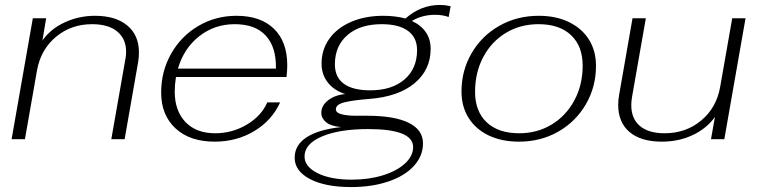

<svg xmlns="http://www.w3.org/2000/svg" viewBox="-20 -564 3068 778"><path d="M113 -490H167L152 -400Q185 -447 242.5 -473.5Q300 -500 365 -500Q449 -500 496 -460.5Q543 -421 543 -352Q543 -334 540 -314L485 0H431L488 -324Q491 -339 491 -354Q491 -406 455.5 -436Q420 -466 353 -466Q268 -466 206.5 -414.5Q145 -363 130 -279L81 0H27Z M1144 -300Q1144 -278 1141 -252H693Q688 -220 688 -193Q688 -115 731.5 -69.5Q775 -24 852 -24Q921 -24 980 -59Q1039 -94 1063 -149H1115Q1082 -76 1010.5 -33Q939 10 850 10Q749 10 691 -44Q633 -98 633 -189Q633 -275 673.5 -346.5Q714 -418 784 -459Q854 -500 938 -500Q1036 -500 1090 -447.5Q1144 -395 1144 -300ZM1098 -286Q1100 -372 1057.5 -419Q1015 -466 931 -466Q849 -466 787 -417Q725 -368 701 -286Z M1806 -539 1798 -495Q1774 -504 1743 -504Q1690 -504 1649 -479Q1686 -462 1705.5 -433.5Q1725 -405 1725 -366Q1725 -281 1659.5 -226.5Q1594 -172 1475 -163Q1411 -158 1376 -149.5Q1341 -141 1341 -121Q1341 -107 1364 -101Q1387 -95 1422 -95H1467Q1578 -95 1636 -66.5Q1694 -38 1694 17Q1694 68 1657 108.5Q1620 149 1553.5 171.5Q1487 194 1403 194Q1298 194 1236 161.5Q1174 129 1174 75Q1174 24 1222 -7.5Q1270 -39 1362 -49Q1320 -53 1301 -69Q1282 -85 1282 -107Q1282 -136 1309.5 -157.5Q1337 -179 1379 -183Q1334 -197 1308.5 -229.5Q1283 -262 1283 -306Q1283 -363 1314.5 -407Q1346 -451 1403 -475.5Q1460 -500 1533 -500Q1582 -500 1623 -489Q1685 -544 1763 -544Q1783 -544 1806 -539ZM1670 -361Q1670 -412 1633 -439Q1596 -466 1527 -466Q1439 -466 1388 -422Q1337 -378 1337 -303Q1337 -251 1373.5 -224.5Q1410 -198 1480 -198Q1568 -198 1619 -242Q1670 -286 1670 -361ZM1214 70Q1214 111 1266.5 137.5Q1319 164 1406 164Q1474 164 1531 146.5Q1588 129 1621 98.5Q1654 68 1654 32Q1654 -41 1472 -41Q1355 -41 1284.5 -11Q1214 19 1214 70Z M1850 -193Q1850 -278 1891 -348.5Q1932 -419 2003.5 -459.5Q2075 -500 2163 -500Q2233 -500 2285.5 -474.5Q2338 -449 2366.5 -403.5Q2395 -358 2395 -297Q2395 -212 2354 -141.5Q2313 -71 2242 -30.5Q2171 10 2083 10Q2013 10 1960.5 -15Q1908 -40 1879 -86Q1850 -132 1850 -193ZM2341 -298Q2341 -377 2294 -421.5Q2247 -466 2162 -466Q2088 -466 2029.5 -430.5Q1971 -395 1938 -332.5Q1905 -270 1905 -192Q1905 -113 1952 -68.5Q1999 -24 2084 -24Q2157 -24 2215.5 -59.5Q2274 -95 2307.5 -157.5Q2341 -220 2341 -298Z M2485 -139Q2485 -161 2489 -181L2543 -490H2597L2541 -171Q2538 -153 2538 -138Q2538 -83 2573 -53.5Q2608 -24 2673 -24Q2759 -24 2821 -75.5Q2883 -127 2898 -211L2947 -490H3001L2915 0H2861L2877 -90Q2843 -43 2786.5 -16.5Q2730 10 2662 10Q2577 10 2531 -29Q2485 -68 2485 -139Z"/></svg>

Font: Fahkwang ExtraLight
Style: Italic
Weight: 275
Italic angle: -10°
Designer: Suppakit Chalermlarp | Katatrad Co.,Ltd.
Foundry: Cadson Demak Co.,Ltd.
Version: Version 1.000; ttfautohint (v1.6)